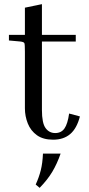

<svg xmlns="http://www.w3.org/2000/svg" viewBox="-20 -663 427 925"><path d="M365 -102Q350 -44 318 -17Q286 10 236 10Q188 10 158 -11.5Q128 -33 114 -68Q100 -103 100 -141V-414Q100 -449 97.5 -455Q95 -461 78 -463L23 -468V-495H100V-626L182 -643V-495H345V-463H182V-133Q182 -70 199.5 -46Q217 -22 246 -22Q275 -22 290.5 -44Q306 -66 313 -116ZM171 242 152 226Q168 191 176.5 157Q185 123 187 77H272Q255 126 232 164.5Q209 203 171 242Z"/></svg>

Font: Inria Serif
Style: Regular
Weight: 400
Designer: Black Foundry Team
Foundry: Black Foundry
Version: Version 1.000; ttfautohint (v1.8.3)